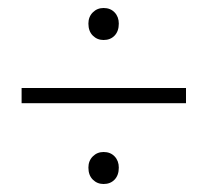

<svg xmlns="http://www.w3.org/2000/svg" viewBox="-20 -569 519 480"><path d="M34 -311V-349H445V-311ZM239 -109Q223 -109 212 -120Q201 -131 201 -150Q201 -167 212 -178Q223 -189 239 -189Q256 -189 266.5 -178Q277 -167 277 -150Q277 -131 266.5 -120Q256 -109 239 -109ZM239 -469Q223 -469 212 -480Q201 -491 201 -510Q201 -527 212 -538Q223 -549 239 -549Q256 -549 266.5 -538Q277 -527 277 -510Q277 -491 266.5 -480Q256 -469 239 -469Z"/></svg>

Font: TypoPRO Source Sans Pro
Style: Regular
Weight: 300
Designer: Paul D. Hunt
Foundry: Adobe Systems Incorporated
Version: Version 2.020;PS 2.000;hotconv 1.0.86;makeotf.lib2.5.63406